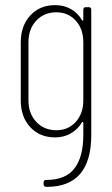

<svg xmlns="http://www.w3.org/2000/svg" viewBox="-20 -529 437 749"><path d="M315 -501H326Q336 -501 336 -491V-2Q336 200 162 200Q150 200 150 190V183Q150 173 160 173Q236 173 270.5 128Q305 83 305 -3V-50Q305 -53 303.5 -53.5Q302 -54 300 -52Q283 -24 256 -8.5Q229 7 195 7Q135 7 98 -33Q61 -73 61 -137V-364Q61 -428 98 -468.5Q135 -509 195 -509Q230 -509 257 -493.5Q284 -478 300 -450Q302 -448 303.5 -448.5Q305 -449 305 -452V-491Q305 -501 315 -501ZM305 -138V-364Q305 -416 275.5 -448.5Q246 -481 200 -481Q152 -481 121.5 -448.5Q91 -416 91 -364V-138Q91 -86 121.5 -53.5Q152 -21 200 -21Q246 -21 275.5 -53.5Q305 -86 305 -138Z"/></svg>

Font: Barlow Condensed Thin
Style: Regular
Weight: 250
Width: 3
Designer: Jeremy Tribby
Foundry: Tribby Type
Version: Version 1.408